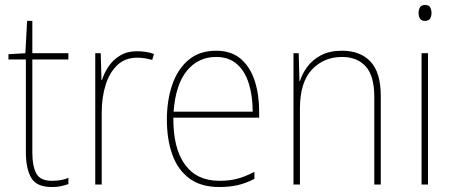

<svg xmlns="http://www.w3.org/2000/svg" viewBox="-20 -808 1826 772"><path d="M188 -81Q209 -81 225.5 -84Q242 -87 255 -93V-68Q241 -63 225.5 -59.5Q210 -56 188 -56Q127 -56 105.5 -93Q84 -130 84 -196V-569H14V-590L82 -594L89 -724H110V-594H255V-569H110V-196Q110 -140 126 -110.5Q142 -81 188 -81Z M531 -602Q569 -602 599 -591L592 -567Q578 -571 563.5 -573.5Q549 -576 531 -576Q483 -576 451.5 -546Q420 -516 404.5 -466Q389 -416 389 -356V-66H363V-594H385L388 -486H390Q399 -515 417 -541.5Q435 -568 463.5 -585Q492 -602 531 -602Z M849 -604Q911 -604 949 -570.5Q987 -537 1004.5 -482Q1022 -427 1022 -361V-335H677Q676 -212 723.5 -146.5Q771 -81 862 -81Q902 -81 933 -89Q964 -97 1003 -117V-89Q971 -72 937.5 -64Q904 -56 862 -56Q788 -56 741.5 -90.5Q695 -125 673 -186Q651 -247 651 -327Q651 -404 672.5 -467Q694 -530 738 -567Q782 -604 849 -604ZM849 -579Q777 -579 731.5 -523.5Q686 -468 678 -359H996Q996 -422 980.5 -472Q965 -522 932.5 -550.5Q900 -579 849 -579Z M1355 -604Q1429 -604 1470 -560Q1511 -516 1511 -423V-66H1485V-418Q1485 -503 1450.5 -541Q1416 -579 1355 -579Q1282 -579 1234 -528Q1186 -477 1186 -371V-66H1160V-594H1181L1184 -482H1186Q1195 -512 1216 -540Q1237 -568 1271 -586Q1305 -604 1355 -604Z M1689 -788Q1705 -788 1710 -778Q1715 -768 1715 -756Q1715 -743 1709.5 -733.5Q1704 -724 1688 -724Q1674 -724 1668.5 -733.5Q1663 -743 1663 -756Q1663 -768 1668.5 -778Q1674 -788 1689 -788ZM1701 -594V-66H1675V-594Z"/></svg>

Font: Noto Sans Malayalam UI SemiCondensed Thin
Style: Regular
Weight: 100
Width: 4
Designer: Jelle Bosma - Monotype Design Team
Foundry: Monotype Imaging Inc.
Version: Version 2.104; ttfautohint (v1.8.4.7-5d5b)